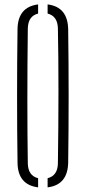

<svg xmlns="http://www.w3.org/2000/svg" viewBox="-20 -824 379 849"><path d="M57.5 -106Q55.5 -247.5 55.5 -399.8Q55.5 -552 57.5 -693.5Q58 -793 148.5 -804.5V-764Q104.5 -753 103 -699Q101 -537 101 -381.8Q101 -226.5 103 -100.5Q104.5 -47 148.5 -36V4.5Q58 -7 57.5 -106ZM190.5 4.5V-36Q234.5 -47 236 -100.5Q238.5 -267.5 238.5 -422.8Q238.5 -578 236 -699Q234.5 -753 190.5 -764V-804.5Q280 -793.5 281.5 -693.5Q283.5 -552 283.5 -399.8Q283.5 -247.5 281.5 -106Q280 -6.5 190.5 4.5Z"/></svg>

Font: Big Shoulders Stencil Display Light
Style: Regular
Weight: 300
Designer: Patric King
Foundry: XO Type Co
Version: Version 1.000